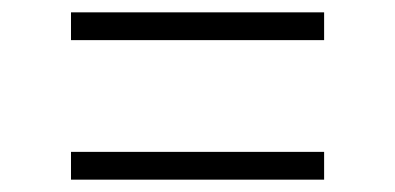

<svg xmlns="http://www.w3.org/2000/svg" viewBox="-20 -486 640 311"><path d="M95 -421H505V-466H95ZM95 -195H505V-240H95Z"/></svg>

Font: JetBrains Mono Thin
Style: Regular
Weight: 100
Monospace: yes
Designer: Philipp Nurullin, Konstantin Bulenkov
Foundry: JetBrains
Version: Version 2.305